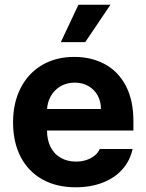

<svg xmlns="http://www.w3.org/2000/svg" viewBox="-20 -776 614 806"><path d="M34.8 -262.4Q34.8 -344 66.7 -406.4Q98.7 -468.9 156.7 -503Q214.8 -537.1 291.6 -537.1Q363.2 -537.1 419.4 -507.1Q475.6 -477.2 507.8 -416.5Q540 -355.8 540 -268.6V-227.9H94V-318.5H403.7Q403.7 -350.8 389.7 -375.7Q375.7 -400.7 350.7 -415Q325.7 -429.2 293.8 -429.2Q260.2 -429.2 233.9 -413.7Q207.6 -398.2 192.8 -371.5Q177.9 -344.8 177.4 -313V-228.1Q177.4 -188.3 192.4 -158.7Q207.3 -129.1 235.1 -113.4Q262.8 -97.7 299.4 -97.7Q323.6 -97.7 343.6 -104.7Q363.6 -111.6 377.7 -123.1Q391.7 -134.6 398.7 -150.6H536.6Q526.2 -102.2 494.4 -65.9Q462.6 -29.5 412 -9.7Q361.4 10.2 297.2 10.2Q217.1 10.2 157.9 -22.9Q98.7 -56.1 66.7 -117.6Q34.8 -179.1 34.8 -262.4ZM309.3 -756.1H443.6L337.9 -599.2H235.3Z"/></svg>

Font: Pretendard GOV Variable
Style: Regular
Weight: 400
Designer: Base glyphs from Inter by Rasmus Andersson; Hangul glyphs from Noto Sans CJK(Source Han Sans) by Jang Soo-young and Kang
Foundry: Kil Hyung-jin
Version: Version 1.307;Glyphs 3.2 (3192)